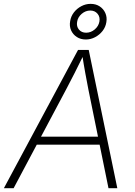

<svg xmlns="http://www.w3.org/2000/svg" viewBox="-38 -990 709 1010"><path d="M-17.6 0 372.6 -727.5H428.7L579.1 0H532.7L426.8 -520Q419.4 -557.6 410.9 -604.2Q402.3 -650.9 393.6 -708H405.3Q377.9 -652.3 354.5 -605.7Q331.1 -559.1 310.1 -520L33.7 0ZM136.2 -229 143.6 -271H507.8L501 -229ZM413.6 -782.2Q386.2 -782.2 366 -795.4Q345.7 -808.6 335.9 -830.6Q326.2 -852.5 331.1 -878.9Q335 -904.3 350.8 -924.8Q366.7 -945.3 389.9 -957.5Q413.1 -969.7 438.5 -969.7Q466.3 -969.7 486.3 -956.5Q506.3 -943.4 516.1 -921.4Q525.9 -899.4 521.5 -873.5Q517.6 -847.7 501.5 -827.1Q485.4 -806.6 462.2 -794.4Q439 -782.2 413.6 -782.2ZM415 -817.9Q439.9 -817.9 460.2 -835Q480.5 -852.1 484.9 -876.5Q489.3 -900.9 475.1 -917.7Q460.9 -934.6 437 -934.6Q412.1 -934.6 391.8 -917.2Q371.6 -899.9 367.7 -875.5Q363.3 -851.1 377.2 -834.5Q391.1 -817.9 415 -817.9Z"/></svg>

Font: Inter 16pt ExtraLight
Style: Italic
Weight: 250
Italic angle: -9.3988°
Version: Version 4.001;git-66647c0bb